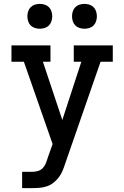

<svg xmlns="http://www.w3.org/2000/svg" viewBox="-20 -969 640 989"><path d="M94 0V-84H144Q159 -84 173 -87.5Q187 -91 197.5 -100.5Q208 -110 214 -123.5Q220 -137 224 -150V-151L251 -227L103 -651H39V-735H240V-651H201L301 -351L399 -651H360V-735H561V-651H498L315 -124Q309 -105 301.5 -87.5Q294 -70 282 -54.5Q270 -39 254.5 -27Q239 -15 220.5 -9Q202 -3 183 -1.5Q164 0 144 0ZM415 -821Q402 -821 389.5 -825Q377 -829 368 -838Q359 -847 355 -859.5Q351 -872 351 -885Q351 -898 355 -910.5Q359 -923 368 -932Q377 -941 389.5 -945Q402 -949 415 -949Q428 -949 440.5 -945Q453 -941 462 -932Q471 -923 475 -910.5Q479 -898 479 -885Q479 -872 475 -859.5Q471 -847 462 -838Q453 -829 440.5 -825Q428 -821 415 -821ZM185 -821Q172 -821 159.5 -825Q147 -829 138 -838Q129 -847 125 -859.5Q121 -872 121 -885Q121 -898 125 -910.5Q129 -923 138 -932Q147 -941 159.5 -945Q172 -949 185 -949Q198 -949 210.5 -945Q223 -941 232 -932Q241 -923 245 -910.5Q249 -898 249 -885Q249 -872 245 -859.5Q241 -847 232 -838Q223 -829 210.5 -825Q198 -821 185 -821Z"/></svg>

Font: Iosevka Etoile Medium
Style: Regular
Weight: 500
Designer: Belleve Invis
Foundry: Belleve Invis
Version: Version 22.1.2; ttfautohint (v1.8.4)